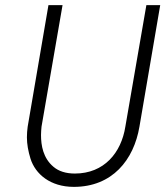

<svg xmlns="http://www.w3.org/2000/svg" viewBox="-20 -720 645 749"><path d="M169 -700 88 -226C86 -212 85 -198 85 -184C85 -158 90 -130 99 -101C118 -41 176 9 268 9C418 9 502 -96 524 -226L605 -700H551L469 -226C453 -124 386 -43 272 -43C237 -43 209 -52 189 -69C148 -103 140 -153 140 -193C140 -204 141 -215 142 -226L224 -700Z"/></svg>

Font: Jost Light
Style: Italic
Weight: 300
Italic angle: -5°
Version: Version 3.710